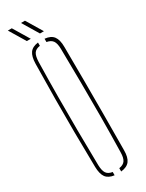

<svg xmlns="http://www.w3.org/2000/svg" viewBox="-244 -973 772 1012"><g transform="rotate(-30 142.0 -467.0)"><path d="M122 4Q86.5 -0.5 71.2 -21.5Q56 -42.5 55 -85Q53 -197.5 52.2 -298.5Q51.5 -399.5 52.2 -500.5Q53 -601.5 55 -714Q56 -757 71.2 -778.2Q86.5 -799.5 122 -804V-784Q96 -780.5 85.5 -764.5Q75 -748.5 74 -714Q71.5 -604 71 -503.8Q70.5 -403.5 71.2 -301.5Q72 -199.5 74 -85Q75 -51.5 85.5 -35.8Q96 -20 122 -16ZM162 4V-16Q188 -20 198.8 -35.8Q209.5 -51.5 210 -85Q212.5 -199.5 213 -301.5Q213.5 -403.5 212.5 -503.8Q211.5 -604 210 -714Q209.5 -748.5 198.5 -764Q187.5 -779.5 162 -784V-804Q199 -800.5 215 -779Q231 -757.5 231 -714Q232 -601.5 232.2 -500.5Q232.5 -399.5 232.2 -298.5Q232 -197.5 231 -85Q231 -42.5 215 -21.2Q199 0 162 4ZM75 -840 16 -938H40L99 -840ZM155 -840 96 -938H120L179 -840Z"/></g></svg>

Font: Big Shoulders Stencil Display Thin
Style: Regular
Weight: 100
Designer: Patric King
Foundry: XO Type Co
Version: Version 1.000